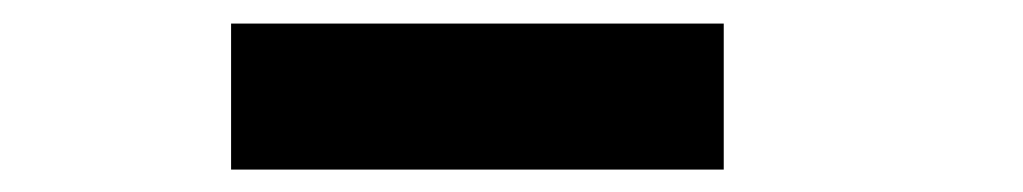

<svg xmlns="http://www.w3.org/2000/svg" viewBox="-20 -388 890 167"><path d="M181 -367.5H609.5V-240.5H181Z"/></svg>

Font: League Mono Wide
Style: Bold
Weight: 700
Width: 8
Designer: Tyler Finck
Foundry: The League of Moveable Type / Tyler Finck
Version: Version 2.210